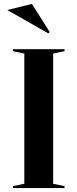

<svg xmlns="http://www.w3.org/2000/svg" viewBox="-20 -959 395 979"><path d="M309 -708V-698L251 -686V-22L309 -10V0H46V-10L104 -22V-686L46 -698V-708ZM226 -789 17 -908 143 -939 234 -795Z"/></svg>

Font: Kalnia Thin Medium
Style: Regular
Weight: 500
Version: Version 1.105